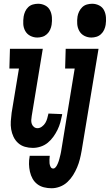

<svg xmlns="http://www.w3.org/2000/svg" viewBox="-20 -780 585 1023"><path d="M179 -580Q159 -580 141.5 -589Q124 -598 114.5 -615Q105 -632 104 -652Q103 -672 106 -692Q108 -705 114 -718.5Q120 -732 130.5 -742Q141 -752 155 -756Q169 -760 183 -760Q203 -760 220.5 -751Q238 -742 246.5 -725Q255 -708 256.5 -688Q258 -668 255 -648Q253 -635 247 -621.5Q241 -608 230 -598Q219 -588 205.5 -584Q192 -580 179 -580ZM155 8Q133 8 112.5 2Q92 -4 76.5 -18Q61 -32 52 -51Q43 -70 39.5 -91Q36 -112 37.5 -134Q39 -156 42 -179L81 -415H30L33 -520H208L149 -162Q147 -151 146.5 -140Q146 -129 149.5 -119.5Q153 -110 161 -103.5Q169 -97 180 -97Q192 -97 203.5 -105.5Q215 -114 221.5 -125Q228 -136 231.5 -148.5Q235 -161 238 -174V-175L311 -172V-168Q307 -148 301.5 -128Q296 -108 286.5 -88.5Q277 -69 264 -51Q251 -33 234.5 -19.5Q218 -6 197 1Q176 8 155 8ZM467 -580Q447 -580 429.5 -589Q412 -598 402.5 -615Q393 -632 391.5 -652Q390 -672 393 -692Q395 -705 401.5 -718.5Q408 -732 418.5 -742Q429 -752 443 -756Q457 -760 471 -760Q491 -760 508.5 -751Q526 -742 534.5 -725Q543 -708 544.5 -688Q546 -668 543 -648Q541 -635 535 -621.5Q529 -608 518 -598Q507 -588 493.5 -584Q480 -580 467 -580ZM255 223Q234 223 214 218Q194 213 178.5 201Q163 189 153.5 172Q144 155 139.5 135Q135 115 134.5 94.5Q134 74 138 53V50H245V51Q244 61 243.5 71Q243 81 244 90.5Q245 100 249.5 109Q254 118 264 118Q270 118 275 112.5Q280 107 283 101.5Q286 96 288.5 90Q291 84 293 78Q295 72 296.5 66Q298 60 299.5 54Q301 48 302.5 42Q304 36 305 30Q306 24 307 18Q308 12 309 6L378 -415H327L330 -520H505L415 23Q411 46 405.5 68Q400 90 391 111.5Q382 133 369.5 153Q357 173 339.5 189.5Q322 206 299.5 214.5Q277 223 255 223Z"/></svg>

Font: Iosevka Heavy
Style: Italic
Weight: 900
Italic angle: -9°
Monospace: yes
Designer: Belleve Invis
Foundry: Belleve Invis
Version: Version 32.5.0; ttfautohint (v1.8.4)